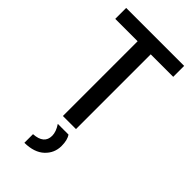

<svg xmlns="http://www.w3.org/2000/svg" viewBox="-284 -743 1068 1068"><g transform="rotate(45 250.0 -208.5)"><path d="M478 -588H301V0H198V-588H22V-674H478ZM311 123Q311 179 270 217.5Q229 256 152 257V189Q234 184 234 120Q234 88 209 51H293Q311 76 311 123Z"/></g></svg>

Font: Hind Siliguri Medium
Style: Regular
Weight: 500
Designer: Jyotish Sonowal
Foundry: Indian Type Foundry
Version: Version 1.001;PS 1.0;hotconv 1.0.86;makeotf.lib2.5.63406; tt